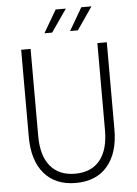

<svg xmlns="http://www.w3.org/2000/svg" viewBox="-61 -952 721 1014"><g transform="rotate(-5 300.0 -445.0)"><path d="M300 16Q192 16 132.5 -53.5Q73 -123 73 -248V-710H123V-248Q123 -144 169 -88.5Q215 -33 300 -33Q386 -33 431.5 -88.5Q477 -144 477 -248V-710H527V-248Q527 -123 467.5 -53.5Q408 16 300 16ZM203 -786 273 -906H327L244 -786ZM339 -786 409 -906H463L380 -786Z"/></g></svg>

Font: Geist Mono ExtraLight
Style: Regular
Weight: 200
Monospace: yes
Designer: Basement.studio, Andrés Briganti, Mateo Zaragoza
Foundry: Basement.studio, Vercel, Andrés Briganti, Guido Ferreyra, Mateo Zaragoza
Version: Version 1.500; ttfautohint (v1.8.4.7-5d5b)